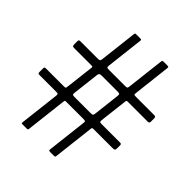

<svg xmlns="http://www.w3.org/2000/svg" viewBox="-243 -948 1146 1146"><g transform="rotate(45 330.0 -375.0)"><path d="M243 -805C236.3 -805 232.4 -804.4 231.2 -803.2C230.1 -802.1 229.2 -798.5 228.5 -792.5L201 -557C200.3 -549.7 198.8 -545 196.2 -543C193.8 -541 187.7 -540 178 -540H32C26.3 -540 22.9 -538.7 21.8 -536C20.6 -533.3 20 -529.2 20 -523.5V-504.5C20 -496.8 20.8 -491.7 22.5 -489C24.2 -486.3 28.7 -485 36 -485H179.5C186.5 -485 190.4 -484.2 191.2 -482.8C192.1 -481.2 192.2 -477.5 191.5 -471.5L171 -299C170 -291.7 169.2 -286.7 168.5 -284C167.8 -281.3 163 -280 154 -280H5.5C-0.5 -280 -4.6 -279.3 -6.8 -278C-8.9 -276.7 -10 -273.2 -10 -267.5V-240C-10 -234.3 -9.3 -230.4 -8 -228.2C-6.7 -226.1 -3.3 -225 2 -225H144.5C153.2 -225 158.2 -223.8 159.5 -221.2C160.8 -218.8 161.2 -214 160.5 -207L131.5 41.5C130.8 46.8 130.7 50.4 131 52.2C131.3 54.1 134.7 55 141 55H172.5C179.2 55 183 54.4 184 53.2C185 52.1 185.8 48.7 186.5 43L216 -211.5C216.7 -218.8 218.1 -222.9 220.2 -223.8C222.4 -224.6 227.5 -225 235.5 -225H373C382 -225 387.4 -224.2 389.2 -222.5C391.1 -220.8 391.7 -216.7 391 -210L362 39.5C361.3 46.8 361.5 51.2 362.5 52.8C363.5 54.2 368.2 55 376.5 55H401C408 55 412.2 54.4 413.5 53.2C414.8 52.1 415.8 48.3 416.5 42L446 -212.5C446.7 -218.5 447.7 -222.1 449 -223.2C450.3 -224.4 454.3 -225 461 -225H619.5C627.2 -225 632.5 -225.9 635.5 -227.8C638.5 -229.6 640 -234.5 640 -242.5V-265.5C640 -271.2 639.2 -275 637.8 -277C636.2 -279 632.8 -280 627.5 -280H472.5C463.5 -280 458.3 -281.2 457 -283.8C455.7 -286.2 455.3 -291.2 456 -298.5L476.5 -472.5C477.2 -478.8 478.2 -482.5 479.8 -483.5C481.2 -484.5 485.5 -485 492.5 -485H657C665.7 -485 670 -489.3 670 -498V-526.5C670 -535.5 666.2 -540 658.5 -540H506.5C495.2 -540 488.7 -540.8 487 -542.5C485.3 -544.2 485.2 -550 486.5 -560L513 -789.5C513.7 -796.8 513.6 -801.2 512.8 -802.8C511.9 -804.2 507.3 -805 499 -805H473C465.7 -805 461.6 -804.2 460.8 -802.5C459.9 -800.8 459.2 -796.8 458.5 -790.5L431.5 -559.5C430.5 -550.2 429.1 -544.6 427.2 -542.8C425.4 -540.9 419.2 -540 408.5 -540H275C264.7 -540 258.8 -541.2 257.2 -543.5C255.8 -545.8 255.5 -551.5 256.5 -560.5L283.5 -792C284.2 -797.3 284 -800.8 283 -802.5C282 -804.2 278.7 -805 273 -805ZM400.5 -485C409.8 -485 415.8 -484.1 418.5 -482.2C421.2 -480.4 421.8 -474.2 420.5 -463.5L401 -296.5C400.3 -290.2 398.8 -285.8 396.2 -283.5C393.8 -281.2 387.7 -280 378 -280H244C235.7 -280 230.3 -280.9 228 -282.8C225.7 -284.6 225 -289.7 226 -298L245.5 -465.5C246.5 -473.2 248.3 -478.3 251 -481C253.7 -483.7 260.7 -485 272 -485Z"/></g></svg>

Font: Besley*
Style: Regular
Weight: 400
Designer: Owen Earl
Foundry: indestructible type*
Version: Version 3.000; ttfautohint (v1.8.3)